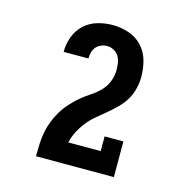

<svg xmlns="http://www.w3.org/2000/svg" viewBox="-83 -923 667 681"><g transform="rotate(15 250.0 -583.0)"><path d="M107 -323V-324Q107 -346 108 -368Q109 -390 113 -411.5Q117 -433 125 -453.5Q133 -474 144.5 -493Q156 -512 171 -528.5Q186 -545 202.5 -559Q219 -573 237.5 -585Q256 -597 271.5 -612.5Q287 -628 295.5 -649Q304 -670 304 -692Q304 -705 302 -718Q300 -731 293.5 -742Q287 -753 275 -759.5Q263 -766 250 -766Q239 -766 228 -761.5Q217 -757 210 -748.5Q203 -740 200 -729Q197 -718 197 -706H106V-707Q106 -735 116 -762Q126 -789 146.5 -808Q167 -827 194.5 -835Q222 -843 250 -843Q280 -843 309 -833.5Q338 -824 358.5 -802Q379 -780 387 -751Q395 -722 395 -692Q395 -670 389.5 -647.5Q384 -625 372.5 -606Q361 -587 345 -571Q329 -555 311.5 -540.5Q294 -526 276.5 -511.5Q259 -497 245 -479.5Q231 -462 220.5 -442Q210 -422 205 -400H324V-454H393V-323Z"/></g></svg>

Font: Iosevka Curly Slab Extrabold
Style: Regular
Weight: 800
Monospace: yes
Designer: Belleve Invis
Foundry: Belleve Invis
Version: Version 22.1.2; ttfautohint (v1.8.4)